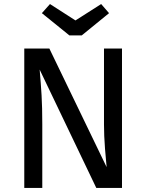

<svg xmlns="http://www.w3.org/2000/svg" viewBox="-20 -929 723 949"><path d="M583 0H456L176 -585Q182 -516 185.5 -457.5Q189 -399 189 -316V0H100V-689H224L507 -103Q504 -129 499 -194Q494 -259 494 -313V-689H583ZM519 -864 384 -754H323L187 -864L227 -909L353 -828L480 -909Z"/></svg>

Font: Fira GO
Style: Regular
Weight: 400
Designer: Carrois Corporate
Foundry: Carrois Corporate GbR
Version: Version 0.300